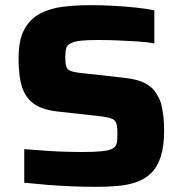

<svg xmlns="http://www.w3.org/2000/svg" viewBox="-20 -716 708 744"><path d="M353 8Q309 8 258.5 6Q208 4 160 0Q112 -4 74 -8V-138Q114 -135 155.5 -132Q197 -129 234 -128Q271 -127 297 -127Q348 -127 375.5 -130Q403 -133 416 -140Q426 -146 430 -154.5Q434 -163 434.5 -174.5Q435 -186 435 -200Q435 -219 432.5 -231.5Q430 -244 422.5 -250.5Q415 -257 399 -260.5Q383 -264 356 -267L202 -284Q157 -289 127.5 -304Q98 -319 81.5 -344.5Q65 -370 58.5 -406.5Q52 -443 52 -491Q52 -560 73.5 -600.5Q95 -641 133 -662Q171 -683 221.5 -689.5Q272 -696 331 -696Q374 -696 420 -693.5Q466 -691 508 -686.5Q550 -682 578 -676V-548Q550 -553 512 -555.5Q474 -558 434.5 -559.5Q395 -561 361 -561Q320 -561 295 -558.5Q270 -556 256 -549Q240 -542 236.5 -529Q233 -516 233 -496Q233 -472 236.5 -459Q240 -446 255.5 -440.5Q271 -435 304 -432L457 -415Q487 -412 512.5 -405Q538 -398 558.5 -383.5Q579 -369 593 -341Q601 -328 605.5 -309Q610 -290 613 -265.5Q616 -241 616 -210Q616 -150 603 -109.5Q590 -69 566 -45.5Q542 -22 509 -10.5Q476 1 436.5 4.5Q397 8 353 8Z"/></svg>

Font: Saira SemiExpanded
Style: Bold
Weight: 700
Width: 6
Designer: Hector Gatti with collaboration of the Omnibus-Type team
Foundry: Omnibus-Type
Version: Version 1.101